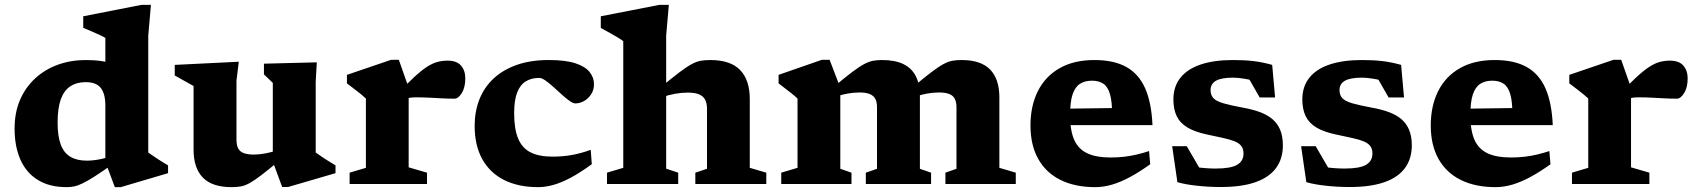

<svg xmlns="http://www.w3.org/2000/svg" viewBox="-20 -757 6980 790"><path d="M413.5 -322.5Q413.5 -371 394.8 -395Q376 -419 332.5 -419Q295.5 -419 269.5 -402Q243.5 -385 230.2 -348.5Q217 -312 217 -252.5Q217 -196.5 230 -162Q243 -127.5 269.8 -111.8Q296.5 -96 337.5 -96Q362.5 -96 391.5 -101.8Q420.5 -107.5 448.5 -118.5V-85Q402 -52 371.2 -32.2Q340.5 -12.5 320.2 -2.8Q300 7 285 10Q270 13 255 13Q183.5 13 135.8 -16.5Q88 -46 64 -100.2Q40 -154.5 40 -228Q40 -294.5 62.8 -346.8Q85.5 -399 125.8 -435.5Q166 -472 219 -491Q272 -510 333 -510Q369 -510 398.8 -505.5Q428.5 -501 458.2 -490.2Q488 -479.5 522.5 -461L413.5 -452V-601Q407.5 -605 391.5 -612.5Q375.5 -620 356.8 -628Q338 -636 322.5 -642.5V-690L562 -737H601L590 -610V-129.5Q595 -126 605 -119Q615 -112 627.2 -104Q639.5 -96 651.2 -88.8Q663 -81.5 671.5 -76.5V-44.5L477 13H452.5L413.5 -91Z M953 -182Q953 -160 960 -146.5Q967 -133 982.8 -127Q998.5 -121 1025 -121Q1047 -121 1072 -125.8Q1097 -130.5 1120 -138.5L1131.5 -98Q1085 -59 1055.5 -36.5Q1026 -14 1006.2 -3.2Q986.5 7.5 969.8 10.2Q953 13 932.5 13Q853 13 814.8 -26.2Q776.5 -65.5 776.5 -140.5V-403L699 -446.5V-490L962.5 -503L953 -425ZM1141 12.5 1102.5 -92V-416L1066 -451V-495L1283.5 -500.5L1279 -420.5V-129.5Q1284 -126 1294 -119Q1304 -112 1316.2 -104Q1328.5 -96 1340.2 -88.8Q1352 -81.5 1360.5 -76.5V-44.5L1165 12.5Z M1821.5 -507.5Q1859 -507.5 1876.8 -487.2Q1894.5 -467 1894.5 -434.5Q1894.5 -397 1880 -374Q1865.5 -351 1850.5 -351Q1821 -351 1795.8 -352.5Q1770.5 -354 1745.5 -355.2Q1720.5 -356.5 1692.5 -356.5Q1678.5 -356.5 1667.8 -355Q1657 -353.5 1647.2 -349.2Q1637.5 -345 1625 -337L1610 -365Q1652.5 -410.5 1682.8 -438.5Q1713 -466.5 1736 -481.5Q1759 -496.5 1779.2 -502Q1799.5 -507.5 1821.5 -507.5ZM1661.5 -396V-68.5L1737 -46.5V0H1418.5V-46.5L1485.5 -66.5V-351.5Q1478.5 -358.5 1467 -368Q1455.5 -377.5 1440.2 -389Q1425 -400.5 1407.5 -414V-449L1589.5 -511H1621Z M2238 -510Q2307.5 -510 2348 -496.5Q2388.5 -483 2406.2 -460.5Q2424 -438 2424 -410.5Q2424 -387 2412.2 -369Q2400.5 -351 2383 -341.2Q2365.5 -331.5 2347.5 -331.5Q2338 -331.5 2323.2 -342Q2308.5 -352.5 2291.2 -368.2Q2274 -384 2256.8 -399.5Q2239.5 -415 2224.2 -425.8Q2209 -436.5 2198.5 -436.5Q2167 -436.5 2143.8 -422.5Q2120.5 -408.5 2108 -376.8Q2095.5 -345 2095.5 -291Q2095.5 -226 2112 -186.8Q2128.5 -147.5 2163.2 -130Q2198 -112.5 2253.5 -112.5Q2297 -112.5 2334.5 -119.5Q2372 -126.5 2410.5 -140.5L2415 -81.5Q2368 -47 2329 -26.2Q2290 -5.5 2257.2 3.8Q2224.5 13 2194 13Q2112.5 13 2054 -16.5Q1995.5 -46 1964.2 -102.5Q1933 -159 1933 -239Q1933 -298.5 1952.5 -348Q1972 -397.5 2010.8 -433.8Q2049.5 -470 2106.5 -490Q2163.5 -510 2238 -510Z M2841 -46.5 2889 -62.5V-309.5Q2889 -332.5 2881.2 -347Q2873.5 -361.5 2856.2 -368.8Q2839 -376 2810 -376Q2784 -376 2756.8 -371Q2729.5 -366 2706 -357.5L2694 -394Q2742.5 -434.5 2773.5 -458Q2804.5 -481.5 2825.2 -492.8Q2846 -504 2863.5 -507Q2881 -510 2902.5 -510Q2985.5 -510 3025.2 -469Q3065 -428 3065 -349.5V-66.5L3133 -46.5V0H2841ZM2770.5 0H2477.5V-46.5L2544.5 -66.5V-587.5Q2538 -593 2523.5 -601.8Q2509 -610.5 2490.2 -621Q2471.5 -631.5 2452 -642V-690L2693 -737H2732L2721 -610.5V-63L2770.5 -46.5Z M3437.5 -396V-62.5L3483.5 -46.5V0H3194.5V-46.5L3261.5 -66.5V-351.5Q3252.5 -360.5 3233.8 -375.2Q3215 -390 3183.5 -414V-449L3362 -511H3393.5ZM3765 -361.5V-62.5L3811 -46.5V0H3542.5V-46.5L3588.5 -62.5V-316Q3588.5 -337 3581.5 -350.2Q3574.5 -363.5 3558.8 -370Q3543 -376.5 3516.5 -376.5Q3493 -376.5 3468.5 -372.2Q3444 -368 3422 -360L3410.5 -399.5Q3457 -438.5 3486.5 -460.8Q3516 -483 3536 -493.5Q3556 -504 3572.5 -507Q3589 -510 3609.5 -510Q3663 -510 3697.2 -493.2Q3731.5 -476.5 3748.2 -443.5Q3765 -410.5 3765 -361.5ZM4092 -356.5V-66.5L4159.5 -46.5V0H3870V-46.5L3915.5 -62.5V-316Q3915.5 -337 3908.5 -350.5Q3901.5 -364 3885.8 -370.2Q3870 -376.5 3843.5 -376.5Q3819.5 -376.5 3794.5 -372Q3769.5 -367.5 3748 -359.5L3736.5 -399Q3783 -438 3812.8 -460.5Q3842.5 -483 3862.2 -493.5Q3882 -504 3898.8 -507Q3915.5 -510 3936.5 -510Q4016 -510 4054 -470.8Q4092 -431.5 4092 -356.5Z M4483 -510Q4563 -510 4614.2 -481.5Q4665.5 -453 4691.8 -393.8Q4718 -334.5 4722 -242H4342L4341.5 -309.5L4600.5 -313L4556 -284.5Q4556 -339.5 4547 -370Q4538 -400.5 4519.5 -412.8Q4501 -425 4473 -425Q4443.5 -425 4423.5 -412Q4403.5 -399 4393.2 -368.5Q4383 -338 4383 -284Q4383 -219.5 4400 -181.5Q4417 -143.5 4453.8 -126.2Q4490.5 -109 4548.5 -109Q4579.5 -109 4606.8 -112.2Q4634 -115.5 4659 -121.5Q4684 -127.5 4708 -135.5L4712.5 -81Q4668.5 -49.5 4629.5 -28.5Q4590.5 -7.5 4555.2 2.8Q4520 13 4486.5 13Q4403 13 4343.2 -16.8Q4283.5 -46.5 4251.8 -103.2Q4220 -160 4220 -240.5Q4220 -321.5 4250.5 -382.2Q4281 -443 4340 -476.5Q4399 -510 4483 -510Z M5053.5 -510Q5101 -510 5138.5 -505.5Q5176 -501 5214.5 -490L5226.5 -356H5163L5094 -476.5L5161 -417Q5132.5 -427.5 5103.5 -432.5Q5074.5 -437.5 5054.5 -437.5Q5005.5 -437.5 4983.2 -424.8Q4961 -412 4961 -386.5Q4961 -365.5 4972.8 -353Q4984.5 -340.5 5013.8 -332Q5043 -323.5 5094.5 -314Q5133.5 -307 5164 -295.8Q5194.5 -284.5 5215.5 -266.8Q5236.5 -249 5247.5 -222.5Q5258.5 -196 5258.5 -158.5Q5258.5 -104 5230.5 -65.8Q5202.5 -27.5 5146 -7.5Q5089.5 12.5 5003 12.5Q4953.5 12.5 4905 7.2Q4856.5 2 4824.5 -7.5L4803 -155.5H4863L4941.5 -20.5L4865 -77Q4881 -72.5 4901 -69.5Q4921 -66.5 4942 -65Q4963 -63.5 4982 -63.5Q5043.5 -63.5 5070 -78.8Q5096.5 -94 5096.5 -125Q5096.5 -144.5 5087.5 -156.2Q5078.5 -168 5060 -175.5Q5041.5 -183 5013.2 -189.2Q4985 -195.5 4947 -203.5Q4896.5 -214 4865.8 -232.5Q4835 -251 4821.5 -279.5Q4808 -308 4808 -347.5Q4808 -401 4837 -437.2Q4866 -473.5 4921 -491.8Q4976 -510 5053.5 -510Z M5584 -510Q5631.5 -510 5669 -505.5Q5706.5 -501 5745 -490L5757 -356H5693.5L5624.5 -476.5L5691.5 -417Q5663 -427.5 5634 -432.5Q5605 -437.5 5585 -437.5Q5536 -437.5 5513.8 -424.8Q5491.5 -412 5491.5 -386.5Q5491.5 -365.5 5503.2 -353Q5515 -340.5 5544.2 -332Q5573.5 -323.5 5625 -314Q5664 -307 5694.5 -295.8Q5725 -284.5 5746 -266.8Q5767 -249 5778 -222.5Q5789 -196 5789 -158.5Q5789 -104 5761 -65.8Q5733 -27.5 5676.5 -7.5Q5620 12.5 5533.5 12.5Q5484 12.5 5435.5 7.2Q5387 2 5355 -7.5L5333.5 -155.5H5393.5L5472 -20.5L5395.5 -77Q5411.5 -72.5 5431.5 -69.5Q5451.5 -66.5 5472.5 -65Q5493.5 -63.5 5512.5 -63.5Q5574 -63.5 5600.5 -78.8Q5627 -94 5627 -125Q5627 -144.5 5618 -156.2Q5609 -168 5590.5 -175.5Q5572 -183 5543.8 -189.2Q5515.5 -195.5 5477.5 -203.5Q5427 -214 5396.2 -232.5Q5365.5 -251 5352 -279.5Q5338.5 -308 5338.5 -347.5Q5338.5 -401 5367.5 -437.2Q5396.5 -473.5 5451.5 -491.8Q5506.5 -510 5584 -510Z M6130 -510Q6210 -510 6261.2 -481.5Q6312.5 -453 6338.8 -393.8Q6365 -334.5 6369 -242H5989L5988.5 -309.5L6247.5 -313L6203 -284.5Q6203 -339.5 6194 -370Q6185 -400.5 6166.5 -412.8Q6148 -425 6120 -425Q6090.5 -425 6070.5 -412Q6050.5 -399 6040.2 -368.5Q6030 -338 6030 -284Q6030 -219.5 6047 -181.5Q6064 -143.5 6100.8 -126.2Q6137.5 -109 6195.5 -109Q6226.5 -109 6253.8 -112.2Q6281 -115.5 6306 -121.5Q6331 -127.5 6355 -135.5L6359.5 -81Q6315.5 -49.5 6276.5 -28.5Q6237.5 -7.5 6202.2 2.8Q6167 13 6133.5 13Q6050 13 5990.2 -16.8Q5930.5 -46.5 5898.8 -103.2Q5867 -160 5867 -240.5Q5867 -321.5 5897.5 -382.2Q5928 -443 5987 -476.5Q6046 -510 6130 -510Z M6851 -507.5Q6888.5 -507.5 6906.2 -487.2Q6924 -467 6924 -434.5Q6924 -397 6909.5 -374Q6895 -351 6880 -351Q6850.5 -351 6825.2 -352.5Q6800 -354 6775 -355.2Q6750 -356.5 6722 -356.5Q6708 -356.5 6697.2 -355Q6686.5 -353.5 6676.8 -349.2Q6667 -345 6654.5 -337L6639.5 -365Q6682 -410.5 6712.2 -438.5Q6742.5 -466.5 6765.5 -481.5Q6788.5 -496.5 6808.8 -502Q6829 -507.5 6851 -507.5ZM6691 -396V-68.5L6766.5 -46.5V0H6448V-46.5L6515 -66.5V-351.5Q6508 -358.5 6496.5 -368Q6485 -377.5 6469.8 -389Q6454.5 -400.5 6437 -414V-449L6619 -511H6650.5Z"/></svg>

Font: Newsreader 9pt
Style: Bold
Weight: 700
Designer: Hugues Gentile
Foundry: Production Type
Version: Version 1.003